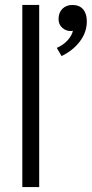

<svg xmlns="http://www.w3.org/2000/svg" viewBox="-20 -754 370 774"><path d="M70 -734H138V0H70ZM209 -561Q236 -573 253 -592Q270 -611 274 -630Q271 -629 264 -629Q245 -629 230.5 -642.5Q216 -656 216 -677Q216 -703 231.5 -718.5Q247 -734 272 -734Q300 -734 315 -716.5Q330 -699 330 -668Q330 -624 302 -587Q274 -550 228 -528Z"/></svg>

Font: Niramit Light
Style: Regular
Weight: 300
Designer: Katatrad Aksorn Co.,Ltd.
Foundry: Cadson Demak Co.,Ltd.
Version: Version 1.000; ttfautohint (v1.6)